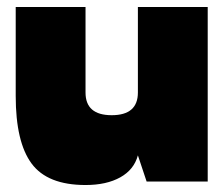

<svg xmlns="http://www.w3.org/2000/svg" viewBox="-20 -520 640 550"><path d="M575 -500H375V-75L400 0H575ZM375 -75V-255Q375 -190 300 -190Q225 -190 225 -255V-500H25V-245Q25 -113 70.5 -51.5Q116 10 225 10Q285 10 324.5 -12Q364 -34 375 -75Z"/></svg>

Font: Millimetre
Style: Extrablack
Weight: 900
Designer: Jérémy Landes
Version: Version 1.0